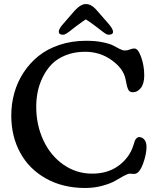

<svg xmlns="http://www.w3.org/2000/svg" viewBox="-20 -914 777 947"><path d="M355 -784.2Q347.2 -778.3 336.7 -770Q326.2 -761.7 321 -757.8Q315.9 -753.9 309.6 -749.8Q303.2 -745.6 299.1 -744.1Q294.9 -742.7 291 -742.7Q270 -742.7 270 -757.3Q270 -769.5 284.7 -788.1L347.7 -860.8Q377.9 -894 403.3 -894Q428.7 -894 452.1 -869.1L516.6 -795.4Q537.6 -770.5 537.6 -757.3Q537.6 -742.7 516.6 -742.7Q512.7 -742.7 508.3 -744.1Q503.9 -745.6 497.6 -749.8Q491.2 -753.9 486.3 -757.8Q481.4 -761.7 470.7 -770Q460 -778.3 452.1 -784.2Q416.5 -811 403.3 -818.4Q394.5 -813.5 355 -784.2ZM399.9 13.2Q290.5 13.2 207 -33.4Q123.5 -80.1 79.6 -160.9Q35.6 -241.7 35.6 -344.2Q35.6 -401.4 50.5 -455.1Q65.4 -508.8 95.9 -555.7Q126.5 -602.5 169.7 -637.5Q212.9 -672.4 273.4 -692.6Q334 -712.9 404.8 -712.9Q452.1 -712.9 487.8 -705.3Q523.4 -697.8 539.3 -689Q555.2 -680.2 570.1 -672.6Q585 -665 595.7 -665Q609.4 -665 620.4 -669.9Q631.3 -674.8 643.1 -674.8Q661.1 -674.8 676.3 -632.3Q691.4 -589.8 691.4 -542.5Q691.4 -501 674.6 -480Q657.7 -459 635.7 -459Q627 -459 621.1 -462.4Q615.2 -465.8 611.8 -473.6Q608.4 -481.4 606.7 -487.8Q605 -494.1 602.8 -506.1Q600.6 -518.1 599.1 -523.9Q588.9 -575.7 531 -617.2Q473.1 -658.7 399.9 -658.7Q346.7 -658.7 304.2 -641.6Q261.7 -624.5 235.1 -597.2Q208.5 -569.8 190.7 -533.2Q172.9 -496.6 165.8 -460.7Q158.7 -424.8 158.7 -387.7Q158.7 -297.4 194.1 -221.7Q229.5 -146 293 -101.8Q356.4 -57.6 434.6 -57.6Q508.3 -57.6 559.3 -92.8Q610.4 -127.9 632.8 -182.6Q635.3 -188.5 638.9 -200.4Q642.6 -212.4 645 -219.2Q647.5 -226.1 653.1 -231.9Q658.7 -237.8 666 -237.8Q681.2 -237.8 691.9 -225.6Q702.6 -213.4 702.6 -188.5Q702.6 -161.1 691.2 -123.3Q679.7 -85.4 665.5 -68.8Q655.3 -56.6 641.6 -56.2Q637.7 -55.7 630.6 -56.6Q623.5 -57.6 620.6 -57.6Q610.8 -57.6 590.8 -46.6Q570.8 -35.6 548.1 -22.2Q525.4 -8.8 485.1 2.2Q444.8 13.2 399.9 13.2Z"/></svg>

Font: Cooper* Medium
Style: Regular
Weight: 500
Designer: Owen Earl
Foundry: indestructible type*
Version: Version 0.001